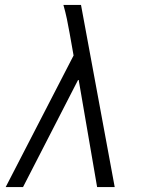

<svg xmlns="http://www.w3.org/2000/svg" viewBox="-20 -755 616 775"><path d="M3 0H73L297 -436L372 0H443L307 -735H236Q244 -707 250 -678.5Q256 -650 261 -621L277 -531Z"/></svg>

Font: Iosevka Sparkle Light Oblique
Style: Regular
Weight: 300
Italic angle: -9°
Designer: Belleve Invis
Foundry: Belleve Invis
Version: Version 4.5.0; ttfautohint (v1.8.3)